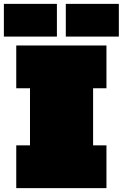

<svg xmlns="http://www.w3.org/2000/svg" viewBox="-51 -972 634 992"><path d="M-31 -783V-952H243V-783ZM289 -783V-952H563V-783ZM33 0V-221H104V-516H33V-737H499V-516H430V-221H499V0Z"/></svg>

Font: Tomorrow Black
Style: Regular
Weight: 900
Designer: Tony de Marco, Monica Rizzolli
Foundry: Just in Type
Version: Version 2.002